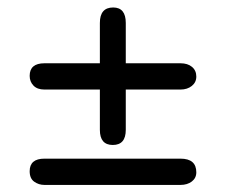

<svg xmlns="http://www.w3.org/2000/svg" viewBox="-20 -492 613 521"><path d="M100.6 9.8H469.7C482.1 9.8 492.4 6.7 500.5 0.5C508.6 -5.7 512.7 -14 512.7 -24.4C512.7 -49.2 498.4 -61.5 469.7 -61.5H100.6C73.9 -61.5 60.5 -50.1 60.5 -27.3C60.5 -14.3 64.6 -4.9 72.8 1C80.9 6.8 90.2 9.8 100.6 9.8ZM251 -249V-139.6C251 -112.3 262.7 -98.6 286.1 -98.6C309.6 -98.6 321.3 -112.3 321.3 -139.6V-249H469.7C482.1 -249 492.4 -252.3 500.5 -258.8C508.6 -265.3 512.7 -273.8 512.7 -284.2C512.7 -295.2 508.8 -304 501 -310.5C493.2 -317.1 482.7 -320.3 469.7 -320.3H321.3V-429.7C321.3 -457.7 309.9 -471.7 287.1 -471.7C263 -471.7 251 -457.7 251 -429.7V-320.3H100.6C73.9 -320.3 60.5 -308.9 60.5 -286.1C60.5 -275.7 64 -266.9 70.8 -259.8C77.6 -252.6 87.6 -249 100.6 -249Z"/></svg>

Font: Jura
Style: DemiBold
Weight: 600
Version: Version 2.5.1